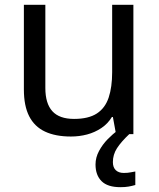

<svg xmlns="http://www.w3.org/2000/svg" viewBox="-20 -556 658 796"><path d="M533 -536V0H461L448 -71H444Q427 -43 400 -25Q373 -7 341 1.5Q309 10 274 10Q210 10 166.5 -10.5Q123 -31 101 -74Q79 -117 79 -185V-536H168V-191Q168 -127 197 -95Q226 -63 287 -63Q347 -63 381.5 -85.5Q416 -108 430.5 -151.5Q445 -195 445 -257V-536ZM448 116Q448 138 460 149.5Q472 161 493 161Q510 161 521.5 158.5Q533 156 541 155V211Q527 215 513 217.5Q499 220 479 220Q426 220 401 195Q376 170 376 126Q376 97 390.5 70Q405 43 426.5 21Q448 -1 468 -15L516 0Q482 32 465 58.5Q448 85 448 116Z"/></svg>

Font: Noto Sans Khmer
Style: Regular
Weight: 400
Designer: Danh Hong and the Monotype Design Team
Foundry: Monotype Imaging Inc.
Version: Version 2.003